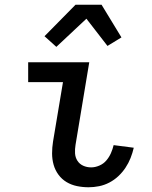

<svg xmlns="http://www.w3.org/2000/svg" viewBox="-20 -783 640 811"><path d="M354 8Q329 8 305 3Q281 -2 261 -14Q241 -26 227 -45Q213 -64 206.5 -87Q200 -110 200 -135Q200 -160 204 -185L246 -436H99V-520H357L299 -171Q296 -153 297 -135.5Q298 -118 307 -104Q316 -90 331.5 -83Q347 -76 365 -76Q382 -76 399.5 -83.5Q417 -91 429 -105Q441 -119 448.5 -136Q456 -153 460 -170L545 -159Q540 -137 531.5 -115.5Q523 -94 510 -74.5Q497 -55 480 -39Q463 -23 442 -12Q421 -1 398.5 3.5Q376 8 354 8ZM218 -585 168 -630 299 -763H409L493 -625L434 -589L345 -704Z"/></svg>

Font: Iosevka Medium Extended
Style: Italic
Weight: 500
Width: 7
Italic angle: -9°
Monospace: yes
Designer: Belleve Invis
Foundry: Belleve Invis
Version: Version 32.5.0; ttfautohint (v1.8.4)